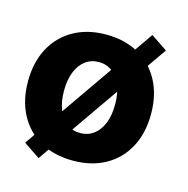

<svg xmlns="http://www.w3.org/2000/svg" viewBox="-93 -659 764 782"><g transform="rotate(15 289.0 -268.0)"><path d="M137.1 34.6 68.2 -12.1 455.3 -569.7 524.8 -523ZM274 8.4Q195.4 8.4 137 -24.4Q78.6 -57.1 46.6 -116.8Q14.6 -176.5 14.6 -256.8Q14.6 -337.6 46.6 -397.2Q78.6 -456.8 137 -489.8Q195.4 -522.9 274 -522.9Q353.1 -522.9 411.3 -489.8Q469.4 -456.8 501.4 -397.2Q533.4 -337.6 533.4 -256.8Q533.4 -176.5 501.5 -116.8Q469.6 -57.1 411.4 -24.4Q353.1 8.4 274 8.4ZM274 -107.8Q306 -107.8 330.3 -125.7Q354.7 -143.6 368.3 -177.1Q381.8 -210.5 381.8 -256.8Q381.8 -303.5 368.3 -337.1Q354.7 -370.6 330.4 -388.8Q306.2 -407 274 -407Q241.6 -407 217.4 -389Q193.2 -370.9 179.7 -337.4Q166.2 -303.8 166.2 -256.8Q166.4 -210.5 179.9 -177.1Q193.4 -143.6 217.6 -125.7Q241.8 -107.8 274 -107.8Z"/></g></svg>

Font: Inter Display V
Style: Regular
Weight: 400
Designer: Rasmus Andersson
Foundry: rsms
Version: Version 3.015;git-src